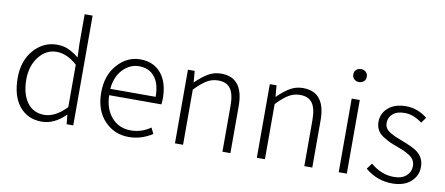

<svg xmlns="http://www.w3.org/2000/svg" viewBox="-70 -1076 3176 1369"><g transform="rotate(10 1517.5 -391.0)"><path d="M277.3 12.7Q175.8 12.7 115.7 -60.5Q55.7 -133.8 55.7 -265.6Q55.7 -390.6 125 -468.8Q194.3 -546.9 292 -546.9Q337.9 -546.9 373.5 -531.2Q409.2 -515.6 451.2 -482.4L447.3 -578.1V-794.9H504.9V0H457L450.2 -67.4H448.2Q368.2 12.7 277.3 12.7ZM287.1 -38.1Q366.2 -38.1 447.3 -122.1V-429.7Q373 -496.1 297.9 -496.1Q221.7 -496.1 169.9 -429.7Q118.2 -363.3 118.2 -265.6Q118.2 -161.1 162.6 -99.6Q207 -38.1 287.1 -38.1Z M908.2 12.7Q801.8 12.7 731 -63Q660.2 -138.7 660.2 -265.6Q660.2 -390.6 730 -468.8Q799.8 -546.9 894.5 -546.9Q991.2 -546.9 1045.9 -481.4Q1100.6 -416 1100.6 -298.8Q1100.6 -275.4 1097.7 -256.8H719.7Q721.7 -158.2 774.9 -97.2Q828.1 -36.1 914.1 -36.1Q992.2 -36.1 1056.6 -82L1078.1 -39.1Q997.1 12.7 908.2 12.7ZM719.7 -302.7H1047.9Q1047.9 -397.5 1007.3 -447.3Q966.8 -497.1 895.5 -497.1Q828.1 -497.1 777.8 -444.3Q727.5 -391.6 719.7 -302.7Z M1241.2 0V-533.2H1290L1296.9 -452.1H1298.8Q1345.7 -498 1387.7 -522.5Q1429.7 -546.9 1480.5 -546.9Q1642.6 -546.9 1642.6 -340.8V0H1585V-333Q1585 -417 1557.1 -456.1Q1529.3 -495.1 1467.8 -495.1Q1423.8 -495.1 1386.2 -472.7Q1348.6 -450.2 1299.8 -399.4V0Z M1834 0V-533.2H1882.8L1889.6 -452.1H1891.6Q1938.5 -498 1980.5 -522.5Q2022.5 -546.9 2073.2 -546.9Q2235.4 -546.9 2235.4 -340.8V0H2177.7V-333Q2177.7 -417 2149.9 -456.1Q2122.1 -495.1 2060.5 -495.1Q2016.6 -495.1 1979 -472.7Q1941.4 -450.2 1892.6 -399.4V0Z M2426.8 0V-533.2H2485.4V0ZM2408.2 -704.1Q2408.2 -726.6 2421.9 -739.3Q2435.5 -752 2457 -752Q2477.5 -752 2491.7 -738.8Q2505.9 -725.6 2505.9 -704.1Q2505.9 -683.6 2491.7 -670.9Q2477.5 -658.2 2457 -658.2Q2436.5 -658.2 2422.4 -670.9Q2408.2 -683.6 2408.2 -704.1Z M2815.4 12.7Q2705.1 12.7 2619.1 -59.6L2650.4 -101.6Q2728.5 -35.2 2818.4 -35.2Q2877 -35.2 2908.7 -64Q2940.4 -92.8 2940.4 -135.7Q2940.4 -158.2 2929.7 -176.8Q2918.9 -195.3 2897.5 -209Q2876 -222.7 2857.4 -231Q2838.9 -239.3 2810.5 -250Q2771.5 -263.7 2749.5 -273.9Q2727.5 -284.2 2699.2 -302.2Q2670.9 -320.3 2657.2 -345.7Q2643.6 -371.1 2643.6 -403.3Q2643.6 -464.8 2690.9 -505.9Q2738.3 -546.9 2819.3 -546.9Q2903.3 -546.9 2973.6 -490.2L2944.3 -450.2Q2880.9 -498 2817.4 -498Q2761.7 -498 2731.9 -471.7Q2702.1 -445.3 2702.1 -406.2Q2702.1 -385.7 2711.4 -369.6Q2720.7 -353.5 2742.7 -340.3Q2764.6 -327.1 2779.3 -320.8Q2793.9 -314.5 2826.2 -301.8Q2915 -268.6 2944.3 -246.1Q2998 -206.1 2998 -138.7Q2998 -74.2 2949.2 -30.8Q2900.4 12.7 2815.4 12.7Z"/></g></svg>

Font: Gen Shin Gothic Light
Style: Regular
Weight: 200
Designer: [Source Han Sans]
Ryoko NISHIZUKA  (kana & ideographs); Paul D. Hunt (Latin, Greek & Cyrillic); Wenlong ZHANG  (bopomofo
Version: Version 1.002.20150607